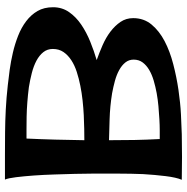

<svg xmlns="http://www.w3.org/2000/svg" viewBox="-9 -755 769 791"><g transform="rotate(-90 375.5 -359.5)"><path d="M523.4 -345.7Q553.7 -335 585 -321.3Q616.2 -307.6 640.6 -289.1Q665 -270.5 680.7 -247.6Q696.3 -224.6 696.3 -195.3Q696.3 -151.4 669.9 -119.6Q643.6 -87.9 601.6 -65.9Q559.6 -43.9 506.8 -30.3Q454.1 -16.6 400.9 -8.8Q347.7 -1 299.3 1.5Q251 3.9 217.8 4.9Q124 6.8 30.3 4.9Q40 -17.6 45.4 -61.5Q50.8 -105.5 53.7 -154.3Q55.7 -205.1 55.7 -252.4Q55.7 -299.8 55.7 -326.2Q55.7 -335.9 55.7 -365.7Q55.7 -395.5 54.7 -435.1Q53.7 -474.6 52.2 -519.5Q50.8 -564.5 47.9 -605Q44.9 -645.5 41 -677.7Q37.1 -710 31.2 -723.6Q85 -723.6 132.3 -723.6Q179.7 -723.6 226.1 -723.1Q272.5 -722.7 319.8 -720.2Q367.2 -717.8 419.9 -711.9Q448.2 -709 483.4 -704.1Q518.6 -699.2 554.2 -690.9Q589.8 -682.6 623.5 -669.4Q657.2 -656.2 683.6 -636.2Q710 -616.2 725.6 -589.4Q741.2 -562.5 741.2 -525.4Q741.2 -488.3 721.2 -459.5Q701.2 -430.7 669.4 -409.2Q637.7 -387.7 599.1 -372.1Q560.5 -356.4 523.4 -345.7ZM412.1 -625Q381.8 -628.9 350.6 -631.3Q319.3 -633.8 291 -634.3Q262.7 -634.8 239.3 -634.8Q215.8 -634.8 200.2 -634.8Q197.3 -574.2 195.8 -516.1Q194.3 -458 193.4 -396.5Q213.9 -396.5 240.2 -397Q266.6 -397.5 296.4 -398.9Q326.2 -400.4 357.4 -403.8Q388.7 -407.2 418 -413.1Q447.3 -418.9 474.6 -427.7Q502 -436.5 522.9 -450.2Q543.9 -463.9 556.6 -482.4Q569.3 -501 569.3 -526.4Q569.3 -548.8 556.2 -565.4Q543 -582 521 -593.8Q499 -605.5 470.7 -612.8Q442.4 -620.1 412.1 -625ZM386.7 -282.2Q332 -291 278.3 -292.5Q224.6 -293.9 193.4 -294.9Q193.4 -241.2 194.3 -190.4Q195.3 -139.6 198.2 -85.9Q212.9 -85.9 233.9 -85.9Q254.9 -85.9 280.3 -87.4Q305.7 -88.9 333.5 -91.3Q361.3 -93.8 387.7 -98.6Q414.1 -103.5 439 -110.8Q463.9 -118.2 482.9 -129.4Q502 -140.6 513.7 -156.2Q525.4 -171.9 525.4 -193.4Q525.4 -212.9 513.7 -227.5Q502 -242.2 482.4 -252.9Q462.9 -263.7 438 -270.5Q413.1 -277.3 386.7 -282.2Z"/></g></svg>

Font: Cherry Cream Soda
Style: Regular
Weight: 400
Designer: Font Diner, Inc
Foundry: Font Diner, Inc
Version: Version 1.001